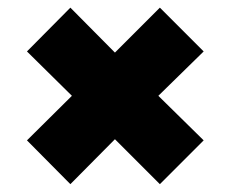

<svg xmlns="http://www.w3.org/2000/svg" viewBox="-20 -516 602 502"><path d="M164 -34.5 50.5 -149 168 -265.5 50.5 -381.5 164 -496 280.5 -378.5 398 -496 512.5 -381.5 394 -265.5 512.5 -149 398 -34.5 280.5 -152Z"/></svg>

Font: Karla ExtraBold
Style: Regular
Weight: 800
Designer: Jonathan Pinhorn
Version: Version 2.001